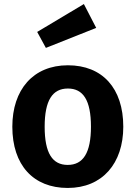

<svg xmlns="http://www.w3.org/2000/svg" viewBox="-20 -913 671 950"><path d="M395 -893 164 -755 207 -676 456 -775ZM316 -590C144 -590 41 -469 41 -286C41 -96 145 17 315 17C487 17 590 -105 590 -286C590 -476 487 -590 316 -590ZM316 -475C391 -475 430 -418 430 -286C430 -156 391 -97 315 -97C240 -97 201 -154 201 -286C201 -417 240 -475 316 -475Z"/></svg>

Font: Glow Sans SC Normal
Style: Bold
Weight: 700
Designer: Ryoko NISHIZUKA (kana, bopomofo & ideographs); Paul D. Hunt (Latin, Greek & Cyrillic); Sandoll Communications, Soo-young
Version: Version 0.93